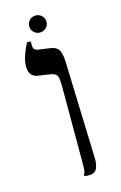

<svg xmlns="http://www.w3.org/2000/svg" viewBox="-109 -731 492 783"><g transform="rotate(-15 137.5 -340.0)"><path d="M166 3Q162 3 156.5 2.5Q151 2 147 1V-5Q151 -10 152.5 -19Q154 -28 154 -57V-377Q154 -412 147.5 -422.5Q141 -433 118 -436L71 -443Q54 -445 43.5 -456.5Q33 -468 33 -491Q33 -511 39 -530.5Q45 -550 52 -565Q59 -580 62 -586H78V-573Q78 -559 82.5 -553Q87 -547 103 -545L146 -539Q175 -535 184 -518Q193 -501 194 -465L207 -67Q209 -35 200.5 -16Q192 3 166 3ZM124 -611Q109 -611 98.5 -621.5Q88 -632 88 -647Q88 -662 98.5 -672.5Q109 -683 124 -683Q139 -683 150 -672.5Q161 -662 161 -647Q161 -632 150 -621.5Q139 -611 124 -611Z"/></g></svg>

Font: Frank Ruhl Libre
Style: Regular
Weight: 400
Designer: Yanek Iontef
Foundry: Fontef
Version: Version 6.004